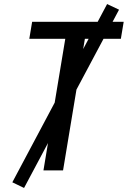

<svg xmlns="http://www.w3.org/2000/svg" viewBox="-20 -843 640 950"><path d="M195 0 303 -651H125L139 -735H592L578 -651H400L292 0ZM99 87 41 59 510 -823 569 -795Z"/></svg>

Font: Iosevka SS04 Medium Extended
Style: Italic
Weight: 500
Width: 7
Italic angle: -9°
Monospace: yes
Designer: Belleve Invis
Foundry: Belleve Invis
Version: Version 19.0.0; ttfautohint (v1.8.4)